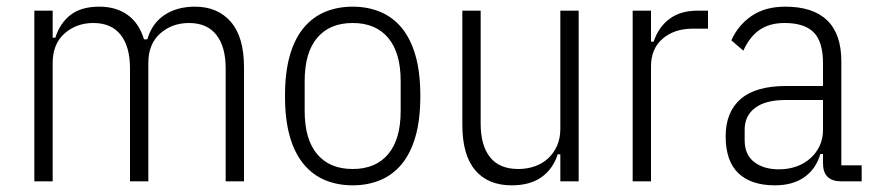

<svg xmlns="http://www.w3.org/2000/svg" viewBox="-20 -544 2629 576"><path d="M83 0V-512H138V-431H146Q160 -475 192 -499.5Q224 -524 278 -524Q328 -524 362.5 -499.5Q397 -475 412 -426H422Q436 -474 473.5 -499Q511 -524 565 -524Q633 -524 672.5 -478.5Q712 -433 712 -342V0H657V-339Q657 -404 629 -439.5Q601 -475 547 -475Q496 -475 460.5 -443.5Q425 -412 425 -355V0H370V-339Q370 -404 342 -439.5Q314 -475 260 -475Q209 -475 173.5 -443.5Q138 -412 138 -355V0Z M1038 12Q993 12 955.5 -3.5Q918 -19 891 -51.5Q864 -84 849.5 -134.5Q835 -185 835 -256Q835 -327 849.5 -377.5Q864 -428 891 -460.5Q918 -493 955.5 -508.5Q993 -524 1038 -524Q1083 -524 1120.5 -508.5Q1158 -493 1185 -460.5Q1212 -428 1226.5 -377.5Q1241 -327 1241 -256Q1241 -185 1226.5 -134.5Q1212 -84 1185 -51.5Q1158 -19 1120.5 -3.5Q1083 12 1038 12ZM1038 -37Q1107 -37 1144.5 -81.5Q1182 -126 1182 -211V-301Q1182 -386 1144.5 -430.5Q1107 -475 1038 -475Q969 -475 931.5 -430.5Q894 -386 894 -301V-211Q894 -126 931.5 -81.5Q969 -37 1038 -37Z M1661 -81H1653Q1639 -37 1604.5 -12.5Q1570 12 1515 12Q1444 12 1405.5 -33.5Q1367 -79 1367 -170V-512H1422V-173Q1422 -108 1450 -72.5Q1478 -37 1535 -37Q1561 -37 1584 -45Q1607 -53 1624 -68.5Q1641 -84 1651 -106.5Q1661 -129 1661 -157V-512H1716V0H1661Z M1878 0V-512H1933V-419H1941Q1955 -462 1988 -487Q2021 -512 2072 -512H2104V-458H2058Q2003 -458 1968 -428Q1933 -398 1933 -345V0Z M2504 0Q2449 0 2449 -54V-82H2441Q2428 -37 2393 -12.5Q2358 12 2305 12Q2233 12 2195 -24.5Q2157 -61 2157 -135Q2157 -208 2202 -247Q2247 -286 2338 -286H2449V-354Q2449 -419 2421 -447Q2393 -475 2334 -475Q2289 -475 2259 -454.5Q2229 -434 2210 -392L2174 -423Q2194 -468 2234.5 -496Q2275 -524 2336 -524Q2419 -524 2461.5 -483Q2504 -442 2504 -360V-48H2565V0ZM2317 -36Q2345 -36 2369 -44.5Q2393 -53 2411 -69Q2429 -85 2439 -106.5Q2449 -128 2449 -154V-244H2337Q2277 -244 2245.5 -220.5Q2214 -197 2214 -155V-123Q2214 -80 2242.5 -58Q2271 -36 2317 -36Z"/></svg>

Font: IBM Plex Sans Cond Light
Style: Regular
Weight: 300
Width: 3
Designer: Mike Abbink, Paul van der Laan, Pieter van Rosmalen
Foundry: Bold Monday
Version: Version 1.3